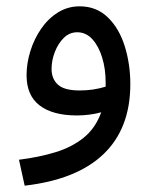

<svg xmlns="http://www.w3.org/2000/svg" viewBox="-20 -357 487 607"><path d="M58 230 40 148Q104 140 156 124Q208 108 245 78Q282 48 300 -2Q282 3 262 5.5Q242 8 223 8Q147 8 105.5 -23.5Q64 -55 64 -119Q64 -157 76 -195.5Q88 -234 110 -266Q132 -298 163 -317.5Q194 -337 232 -337Q285 -337 321 -302Q357 -267 374.5 -210.5Q392 -154 392 -91Q392 49 307.5 130Q223 211 58 230ZM143 -139Q143 -108 163 -89.5Q183 -71 232 -71Q275 -71 314 -83Q314 -89 314 -97Q314 -139 303 -175Q292 -211 272 -233Q252 -255 224 -255Q200 -255 182 -237.5Q164 -220 153.5 -193Q143 -166 143 -139Z"/></svg>

Font: Noto IKEA Arabic
Style: Regular
Weight: 400
Designer: Monotype Design Team
Foundry: Monotype Imaging Inc.
Version: Version 1.200